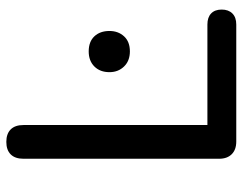

<svg xmlns="http://www.w3.org/2000/svg" viewBox="-98 -650 749 592"><g transform="rotate(-90 276.0 -354.5)"><path d="M135 0Q110 0 96 -14Q82 -28 82 -53V-656Q82 -682 95.5 -695.5Q109 -709 134 -709Q159 -709 172.5 -695.5Q186 -682 186 -656V-89H496Q518 -89 530 -77.5Q542 -66 542 -45Q542 -24 530 -12Q518 0 496 0ZM413 -328Q384 -328 366.5 -346Q349 -364 349 -391Q349 -420 366.5 -437.5Q384 -455 413 -455Q443 -455 459.5 -437.5Q476 -420 476 -391Q476 -364 459.5 -346Q443 -328 413 -328Z"/></g></svg>

Font: Nunito ExtraLight SemiBold
Style: Regular
Weight: 600
Version: Version 3.602